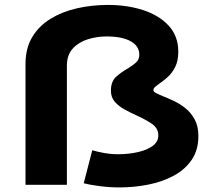

<svg xmlns="http://www.w3.org/2000/svg" viewBox="-20 -768 915 798"><path d="M476 11Q436 11 393.8 5.5Q351.5 0 328 -6.5L363.5 -143.5Q383.5 -137.5 412.2 -132.2Q441 -127 470.5 -127Q515 -127 553.2 -135.8Q591.5 -144.5 614.8 -161.8Q638 -179 638 -205Q638 -236 609.8 -254.5Q581.5 -273 547 -288.5Q521.5 -300 497 -313.5Q472.5 -327 456.8 -345.5Q441 -364 441 -391Q441 -430 463.5 -449.8Q486 -469.5 510.5 -483Q529.5 -494.5 544.2 -507.2Q559 -520 559 -540.5Q559 -576.5 523.2 -596.5Q487.5 -616.5 421.5 -616.5Q383.5 -616.5 345.8 -605Q308 -593.5 283 -566.8Q258 -540 258 -494.5V0H86V-502Q86 -567.5 114 -614Q142 -660.5 190.2 -690Q238.5 -719.5 300 -733.5Q361.5 -747.5 429 -747.5Q509 -747.5 575.5 -725.8Q642 -704 681.5 -660.8Q721 -617.5 721 -553.5Q721 -515 708.2 -489.8Q695.5 -464.5 677.8 -448.5Q660 -432.5 644.5 -422Q633 -414 625.2 -407.2Q617.5 -400.5 617.5 -393Q617.5 -387 628.5 -381.2Q639.5 -375.5 656.5 -368.5Q677 -360.5 702.5 -348.5Q728 -336.5 751.2 -317.8Q774.5 -299 789.5 -271Q804.5 -243 804.5 -202.5Q804.5 -144.5 777 -104Q749.5 -63.5 702.5 -38Q655.5 -12.5 596.8 -0.8Q538 11 476 11Z"/></svg>

Font: Trispace SemiExpanded
Style: Bold
Weight: 700
Width: 6
Designer: Tyler Finck
Foundry: Etcetera Type Company
Version: Version 1.210; ttfautohint (v1.8.3)